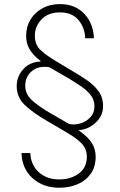

<svg xmlns="http://www.w3.org/2000/svg" viewBox="-20 -757 577 925"><path d="M432.6 -572.8H390.6Q388.7 -624.5 357.7 -660.9Q326.7 -697.3 268.6 -697.3Q211.9 -697.3 179.9 -663.3Q147.9 -629.4 147.9 -585Q147.9 -539.6 178.5 -512.9Q209 -486.3 247.1 -463.9L332.5 -412.6Q365.2 -393.6 398.4 -371.1Q431.6 -348.6 454.1 -318.4Q476.6 -288.1 476.6 -245.6Q476.6 -200.2 442.1 -167.2Q407.7 -134.3 359.9 -129.9V-128.4Q406.7 -95.2 423.8 -65.9Q440.9 -36.6 440.9 -2Q440.9 45.9 417.7 79.3Q394.5 112.8 354.7 130.1Q314.9 147.5 266.1 147.5Q188.5 147.5 137.5 102.1Q86.4 56.6 83.5 -19.5H126Q128.9 38.6 167.2 73Q205.6 107.4 266.1 107.4Q321.3 107.4 359.9 78.9Q398.4 50.3 398.4 -2Q398.4 -38.6 374.5 -64.5Q350.6 -90.3 293.5 -123.5L207.5 -173.8Q136.7 -214.8 98.6 -252Q60.5 -289.1 60.5 -342.8Q60.5 -388.2 91.8 -423.3Q123 -458.5 175.3 -460.4V-463.4Q142.6 -487.8 124.3 -516.6Q106 -545.4 106 -585Q106 -627.9 126.7 -662.4Q147.5 -696.8 184.3 -717Q221.2 -737.3 268.6 -737.3Q341.8 -737.3 385.7 -690.9Q429.7 -644.5 432.6 -572.8ZM435.1 -245.6Q435.1 -275.4 417 -298.6Q398.9 -321.8 371.1 -340.8Q343.3 -359.9 314.5 -377L314 -377.4L217.8 -433.1Q165 -441.4 133.3 -414.3Q101.6 -387.2 101.6 -344.7Q101.6 -304.2 133.1 -274.9Q164.6 -245.6 226.6 -209.5L313.5 -159.2Q342.3 -154.3 370.1 -163.3Q397.9 -172.4 416.5 -193.4Q435.1 -214.4 435.1 -245.6Z"/></svg>

Font: Inter Extra Light
Style: Regular
Weight: 200
Designer: Rasmus Andersson
Foundry: rsms
Version: Version 4.000;git-3c8e0fc